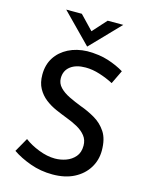

<svg xmlns="http://www.w3.org/2000/svg" viewBox="-136 -1013 854 1105"><g transform="rotate(15 291.0 -460.5)"><path d="M480 -588Q442 -608 398 -622Q354 -636 313 -636Q256 -636 223 -610.5Q190 -585 190 -540Q190 -509 212 -486Q234 -463 269 -446Q304 -429 343 -414Q388 -398 430 -373.5Q472 -349 499 -308Q526 -267 526 -198Q526 -141 497 -94Q468 -47 414.5 -19.5Q361 8 286 8Q216 8 153.5 -14.5Q91 -37 46 -68L93 -151Q128 -124 179 -104Q230 -84 276 -84Q310 -84 342 -95.5Q374 -107 395.5 -132Q417 -157 417 -198Q417 -232 398 -256Q379 -280 348.5 -297Q318 -314 283 -327Q249 -340 213.5 -355.5Q178 -371 148.5 -394Q119 -417 100.5 -450.5Q82 -484 82 -532Q82 -591 109.5 -634Q137 -677 186 -702Q235 -727 298 -729Q370 -729 424 -711.5Q478 -694 519 -669ZM211 -929 302 -834 273 -827 365 -929H458L290 -755H289L118 -929Z"/></g></svg>

Font: Reem Kufi Fun
Style: Regular
Weight: 400
Designer: Khaled Hosny
Version: Version 1.005